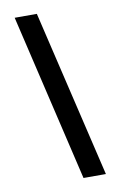

<svg xmlns="http://www.w3.org/2000/svg" viewBox="-85 -764 525 836"><g transform="rotate(-10 178.0 -346.5)"><path d="M215 23 41 -716H139L314 23Z"/></g></svg>

Font: Stick No Bills SemiBold
Style: Regular
Weight: 600
Designer: Kosala Senevirathne, Siva Puranthara, Lasantha Premarathna, Tharique Azeez
Foundry: mooniak
Version: Version 2.000